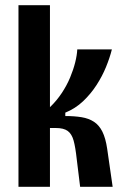

<svg xmlns="http://www.w3.org/2000/svg" viewBox="-20 -718 474 738"><path d="M51 0V-698H172V-306Q198 -331 217.5 -360.5Q237 -390 249.5 -420Q262 -450 269 -478Q276 -506 277 -528H410Q402 -496 387.5 -460.5Q373 -425 351 -391Q329 -357 299.5 -329Q270 -301 231 -285V-272Q266 -272 293.5 -267.5Q321 -263 341 -250Q361 -237 373.5 -212Q386 -187 392 -146L413 0H288L275 -106Q270 -152 263 -177.5Q256 -203 240.5 -214.5Q225 -226 194 -226H172V0Z"/></svg>

Font: Bricolage Grotesque 24pt Condensed SemiBold
Style: Regular
Weight: 600
Width: 3
Designer: Mathieu Triay
Foundry: Atelier Triay
Version: Version 1.001;gftools[0.9.33.dev8+g029e19f]